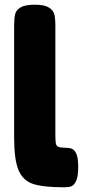

<svg xmlns="http://www.w3.org/2000/svg" viewBox="-20 -795 367 815"><path d="M128 -775Q168 -775 187 -763.5Q206 -752 210.5 -734.5Q215 -717 215 -686V-223Q215 -197 217 -186.5Q219 -176 227 -172Q235 -168 254 -168Q272 -168 284 -164Q296 -160 304 -142.5Q312 -125 312 -87Q312 -47 303.5 -28Q295 -9 283.5 -4.5Q272 0 253 0Q164 0 121 -14Q78 -28 59 -72Q40 -116 40 -211V-687Q40 -718 44.5 -735.5Q49 -753 68 -764Q87 -775 128 -775Z"/></svg>

Font: Fredoka One
Style: Regular
Weight: 400
Designer: Milena B. Brandão, Ben Nathan
Version: Version 2.000; ttfautohint (v1.5.33-1714) -l 8 -r 50 -G 200 